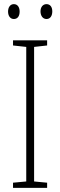

<svg xmlns="http://www.w3.org/2000/svg" viewBox="-20 -909 291 929"><path d="M19 -853C19 -833 29 -817 47 -817C65 -817 75 -831 75 -853C75 -874 65 -889 47 -889C29 -889 19 -873 19 -853ZM176 -854C176 -833 187 -817 205 -817C223 -817 233 -832 233 -854C233 -875 223 -889 205 -889C187 -889 176 -874 176 -854ZM208 0V-25L145 -31V-682L208 -689V-714H43V-689L107 -682V-31L43 -25V0Z"/></svg>

Font: Noto Sans Tamil Condensed ExtraLight
Style: Regular
Weight: 200
Width: 3
Designer: Jelle Bosma - Monotype Design Team
Foundry: Monotype Imaging Inc.
Version: Version 2.004